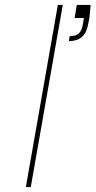

<svg xmlns="http://www.w3.org/2000/svg" viewBox="-20 -760 388 780"><path d="M235 -740 105 0H85L215 -740ZM348 -740Q346 -701 340 -671Q333 -627 313 -610Q293 -593 260 -593L263 -613Q288 -613 300 -624Q312 -635 316 -658L321 -687H283L292 -740Z"/></svg>

Font: Fz Poppins Thin
Style: Italic
Weight: 100
Italic angle: -10°
Designer: Ninad Kale (Devanagari), Jonny Pinhorn (Latin)
Foundry: Indian Type Foundry
Version: Vit hóa bi Vntype.Com & FontZin.Com